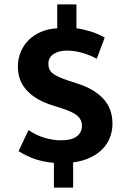

<svg xmlns="http://www.w3.org/2000/svg" viewBox="-20 -747 593 869"><path d="M239 -727H326V-619Q356 -615 389 -605Q422 -595 454 -577L418 -481Q389 -497 353 -507.5Q317 -518 282 -518Q246 -518 222.5 -502.5Q199 -487 199 -458Q199 -430 219 -414.5Q239 -399 287 -383L333 -368Q409 -343 449 -298.5Q489 -254 489 -187Q489 -154 477.5 -124.5Q466 -95 443.5 -72Q421 -49 388 -33.5Q355 -18 311 -12V102H224V-10Q177 -14 138.5 -27Q100 -40 64 -63L109 -158Q145 -134 182.5 -123Q220 -112 255 -112Q306 -112 328.5 -130.5Q351 -149 351 -178Q351 -204 332 -221.5Q313 -239 265 -255L215 -271Q183 -281 155 -296.5Q127 -312 106 -333Q85 -354 73 -381.5Q61 -409 61 -445Q61 -482 74.5 -513.5Q88 -545 111.5 -567.5Q135 -590 167.5 -603.5Q200 -617 239 -619Z"/></svg>

Font: Ek Mukta
Style: Bold
Weight: 700
Designer: Girish Dalvi and Yashodeep Gholap
Foundry: Ek Type
Version: Version 2.538;PS 1.002;hotconv 16.6.51;makeotf.lib2.5.65220;